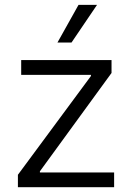

<svg xmlns="http://www.w3.org/2000/svg" viewBox="-20 -781 541 801"><path d="M54.7 -51.8 359.4 -463.9V-468.8H68.4V-530.3H445.3V-476.6L146.5 -66.4V-61.5H456.1V0H54.7ZM307.6 -760.7H384.8L278.3 -603.5H219.7Z"/></svg>

Font: Pretendard Std Light
Style: Regular
Weight: 300
Designer: Base glyphs from Inter by Rasmus Andersson; Hangeul glyphs from Noto Sans CJK(Source Han Sans) by Jang Soo-young and Kan
Foundry: Kil Hyung-jin
Version: Version 1.309